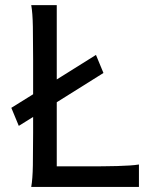

<svg xmlns="http://www.w3.org/2000/svg" viewBox="-20 -733 592 753"><path d="M312 -80.6Q348.1 -80.6 380.4 -80.8Q412.6 -81.1 439.9 -81.8Q467.3 -82.5 488.8 -84Q510.3 -85.4 524.9 -87.9V0H102.5Q107.9 -29.3 108.9 -84.7Q109.9 -140.1 109.9 -212.4V-274.4L53.7 -239.3L24.4 -310.1L109.9 -363.3V-500.5Q109.9 -572.8 108.9 -628.2Q107.9 -683.6 102.5 -712.9H202.6V-421.4L356.4 -517.6L385.7 -446.8L202.6 -332V-80.6Z"/></svg>

Font: Andika New Basic
Style: Regular
Weight: 400
Designer: Victor Gaultney, Annie Olsen, Julie Remington, Don Collingsworth, Eric Hays
Foundry: SIL International
Version: Version 5.500; ttfautohint (v1.8.3)